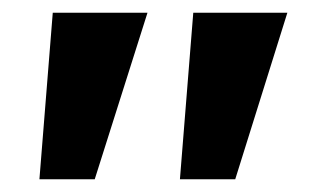

<svg xmlns="http://www.w3.org/2000/svg" viewBox="-20 -720 496 302"><path d="M263 -438 284 -700H432L350 -438ZM63 -700H212L129 -438H42Z"/></svg>

Font: Our Lexend SemiBold
Style: Regular
Weight: 600
Designer: Bonnie Shaver-Troup, Thomas Jockin
Foundry: Lexend
Version: Version 1.007